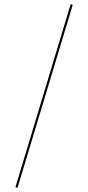

<svg xmlns="http://www.w3.org/2000/svg" viewBox="-20 -738 423 921"><path d="M54 160 319 -718 329 -715 64 163Z"/></svg>

Font: Ysabeau Hairline
Style: Regular
Weight: 100
Designer: Christian Thalmann (Catharsis Fonts)
Version: Version 0.003